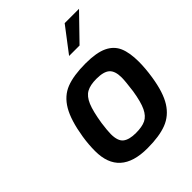

<svg xmlns="http://www.w3.org/2000/svg" viewBox="-218 -888 1013 1013"><g transform="rotate(-45 288.0 -382.0)"><path d="M79 -179Q79 -228 87 -279Q104 -385 137.5 -442Q171 -499 226 -520.5Q281 -542 371 -542Q451 -542 495.5 -521Q540 -500 558 -458.5Q576 -417 576 -349Q576 -301 567 -242Q552 -144 518.5 -90.5Q485 -37 429.5 -15.5Q374 6 285 6Q79 6 79 -179ZM444 -260Q453 -328 453 -354Q453 -403 430.5 -423.5Q408 -444 354 -444Q307 -444 280 -429Q253 -414 236.5 -375Q220 -336 208 -260Q201 -208 201 -184Q201 -132 225 -113Q249 -94 299 -94Q345 -94 372 -107Q399 -120 416 -155.5Q433 -191 444 -260ZM443 -770H550L415 -631H337Z"/></g></svg>

Font: Exo SemiBold
Style: Italic
Weight: 600
Italic angle: -9°
Designer: Natanael Gama
Foundry: Natanael Gama
Version: Version 1.500; ttfautohint (v1.6)